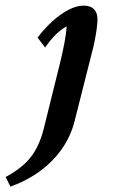

<svg xmlns="http://www.w3.org/2000/svg" viewBox="-121 -454 410 698"><path d="M98.6 -230.5Q106.4 -262.7 113.3 -298.3Q120.1 -334 121.1 -358.4Q100.6 -346.7 81.5 -328.1Q62.5 -309.6 43 -281.2L15.6 -317.4Q40 -349.6 68.8 -376Q97.7 -402.3 127.4 -418Q157.2 -433.6 182.6 -433.6Q208 -433.6 220.7 -420.4Q233.4 -407.2 233.4 -384.8Q233.4 -370.1 230.5 -348.6Q227.5 -327.1 223.1 -305.2Q218.8 -283.2 213.9 -265.6L150.4 -14.6Q136.7 40 105 85.9Q73.2 131.8 25.9 167Q-21.5 202.1 -83 224.6L-100.6 189.5Q-40 157.2 -8.8 116.7Q22.5 76.2 38.1 13.7Z"/></svg>

Font: Crimson Pro SemiBold
Style: Italic
Weight: 600
Italic angle: -12°
Designer: Jacques Le Bailly
Foundry: Baron von Fonthausen
Version: Version 1.003